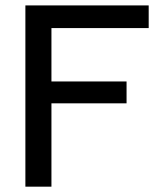

<svg xmlns="http://www.w3.org/2000/svg" viewBox="-20 -700 623 720"><path d="M75.2 -679.7H537.6V-594.7H172.9V-394.5H454.6V-312.5H172.9V0H75.2Z"/></svg>

Font: Inder
Style: Regular
Weight: 400
Designer: Irina Smirnova
Foundry: Irina Smirnova
Version: Version 1.001